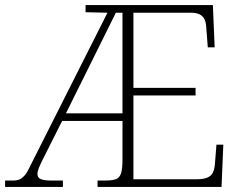

<svg xmlns="http://www.w3.org/2000/svg" viewBox="-23 -734 948 754"><path d="M-3 0V-25H31Q42 -25 51.5 -28.5Q61 -32 71 -42Q81 -52 90 -71L399 -684L313 -686V-714H813L820 -548H793L787 -626Q786 -647 779.5 -659.5Q773 -672 760 -678Q747 -684 728 -684H501V-389H745V-359H501V-30H747Q775 -30 790 -36Q805 -42 812 -54.5Q819 -67 821 -90L827 -166H854L847 0H360V-25H388Q418 -25 432.5 -30.5Q447 -36 452.5 -54Q458 -72 458 -108V-259H221L146 -110Q136 -90 130 -75.5Q124 -61 124 -51Q124 -36 137.5 -30.5Q151 -25 179 -25H224V0ZM236 -289H458V-684H432Z"/></svg>

Font: Noto Serif Armenian ExtraLight
Style: Regular
Weight: 250
Version: Version 2.007